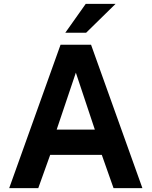

<svg xmlns="http://www.w3.org/2000/svg" viewBox="-20 -971 782 991"><path d="M292.5 -740H450L715 0H566L505.5 -171.5H239L177.5 0H27.5ZM469.5 -302 371.5 -596 272.5 -302ZM576.5 -951 424.5 -802H317L422.5 -951Z"/></svg>

Font: 1883 Sans
Style: Bold
Weight: 700
Designer: 1883 Sans project is a fork of Public Sans.
Version: Version 1.009